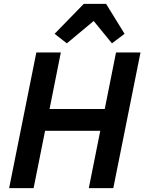

<svg xmlns="http://www.w3.org/2000/svg" viewBox="-20 -968 743 988"><path d="M411 -948 261 -794 324 -745 462 -860 556 -745 621 -794 526 -948ZM437 0H563L703 -698H577L519 -407H235L293 -698H167L27 0H153L212 -295H496Z"/></svg>

Font: Braiins Sans SemiBold
Style: Italic
Weight: 600
Italic angle: -11.31°
Designer: Mike Abbink, Paul van der Laan, Pieter van Rosmalen, Jiri Chlebus, Lubos Buracinsky
Foundry: Bold Monday, Sudetype
Version: Version 1.000;hotconv 1.0.109;makeotfexe 2.5.65596